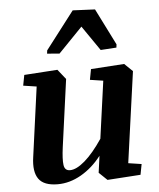

<svg xmlns="http://www.w3.org/2000/svg" viewBox="-57 -869 769 928"><g transform="rotate(-5 328.0 -404.5)"><path d="M394 -529.8 555.7 -540.5 595.2 -502.4 533.7 -61 597.7 -51.3 587.9 0 426.8 10.7 387.2 -27.3 398.4 -108.9Q355.5 -53.2 299.8 -21.2Q244.1 10.7 186 10.7Q118.7 10.7 93.5 -24.7Q68.4 -60.1 78.6 -129.9L125 -468.8L60.5 -478.5L70.3 -529.8L231.9 -540.5L270 -492.7L225.1 -165.5Q217.3 -107.4 221.2 -79.6Q225.1 -51.8 250.5 -51.8Q281.7 -51.8 323.2 -87.6Q364.7 -123.5 409.7 -190.4L448.2 -468.8L384.3 -478.5ZM525.4 -622.6 448.7 -617.7 365.7 -738.3 249 -617.7 189 -622.6 190.9 -638.2 330.6 -820.3 438.5 -815.4 527.3 -638.2Z"/></g></svg>

Font: Noticia Text
Style: Bold Italic
Weight: 700
Italic angle: -8°
Designer: JM Sole
Foundry: JM Sole
Version: Version 1.003